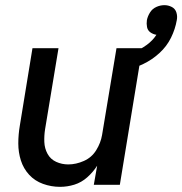

<svg xmlns="http://www.w3.org/2000/svg" viewBox="-20 -717 707 745"><path d="M213 8Q241 8 268.5 -0.5Q296 -9 318.5 -29Q341 -49 357 -74L344 0H445L532 -530H432L376 -193Q371 -163 353.5 -134.5Q336 -106 305.5 -92.5Q275 -79 245 -79Q220 -79 198 -89Q176 -99 164.5 -120Q153 -141 152 -166Q151 -191 155 -216L207 -530H106L57 -230Q51 -195 51 -160.5Q51 -126 61 -94.5Q71 -63 93 -39Q115 -15 147 -3.5Q179 8 213 8ZM468 -443Q503 -453 536.5 -469Q570 -485 598.5 -511Q627 -537 643.5 -570.5Q660 -604 666 -639Q669 -654 664.5 -668.5Q660 -683 646.5 -690Q633 -697 618 -697Q602 -697 586.5 -690Q571 -683 562 -668.5Q553 -654 550 -639Q548 -625 550.5 -612Q553 -599 563.5 -591.5Q574 -584 587 -582Q572 -559 549 -542.5Q526 -526 501 -515.5Q476 -505 450 -499Z"/></svg>

Font: Iosevka Sparkle Medium Oblique
Style: Regular
Weight: 500
Italic angle: -9°
Designer: Belleve Invis
Foundry: Belleve Invis
Version: Version 4.5.0; ttfautohint (v1.8.3)